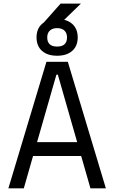

<svg xmlns="http://www.w3.org/2000/svg" viewBox="-20 -1032 626 1052"><path d="M203.6 -890.1 312 -1012.2H423.3L297.4 -890.1ZM25.9 0 234.4 -693.4H351.6L560.1 0H475.6L424.8 -177.2H161.1L110.4 0ZM183.1 -253.4H402.8L296.9 -623H289.1ZM293 -726.6Q240.2 -726.6 210.2 -753.2Q180.2 -779.8 180.2 -827.1Q180.2 -874.5 210.2 -901.1Q240.2 -927.7 293 -927.7Q345.7 -927.7 375.7 -901.1Q405.8 -874.5 405.8 -827.1Q405.8 -779.8 375.7 -753.2Q345.7 -726.6 293 -726.6ZM293 -776.9Q347.2 -776.9 347.2 -827.1Q347.2 -851.1 333 -864.5Q318.8 -877.9 293 -877.9Q267.6 -877.9 253.2 -864.5Q238.8 -851.1 238.8 -827.1Q238.8 -776.9 293 -776.9Z"/></svg>

Font: Cascadia Code PL SemiLight
Style: Regular
Weight: 350
Monospace: yes
Designer: Aaron Bell
Foundry: Saja Typeworks
Version: Version 2404.023; ttfautohint (v1.8.4)